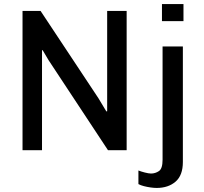

<svg xmlns="http://www.w3.org/2000/svg" viewBox="-20 -740 1007 946"><path d="M91 0V-686H180L465 -256L504 -191L508 -192V-686H604V0H512L219 -444L190 -493L187 -492V0ZM752 186Q738 186 721 183.5Q704 181 688.5 177Q673 173 662 167V100Q674 105 693.5 110Q713 115 724 115Q745 115 763 103Q781 91 781 47V-511H881V58Q881 124 845 155Q809 186 752 186ZM778 -636V-720H884V-636Z"/></svg>

Font: Chivo Medium
Style: Regular
Weight: 400
Version: Version 2.002